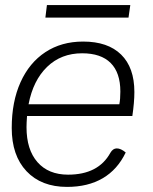

<svg xmlns="http://www.w3.org/2000/svg" viewBox="-20 -723 600 753"><path d="M86 -268Q84 -240 84 -224Q84 -136 127 -87Q170 -38 247 -38Q366 -38 413 -124Q423 -141 438 -141Q454 -141 473 -125Q441 -58 383 -24Q325 10 243 10Q142 10 84 -51.5Q26 -113 26 -221Q26 -324 60.5 -400.5Q95 -477 158 -518.5Q221 -560 306 -560Q403 -560 455 -509Q507 -458 507 -362Q507 -322 499 -268ZM92 -314H448Q452 -334 452 -364Q452 -438 414 -476Q376 -514 302 -514Q220 -514 165 -461Q110 -408 92 -314ZM164 -703H491L484 -654H158Z"/></svg>

Font: Krub Light
Style: Italic
Weight: 300
Italic angle: -8°
Designer: Ekaluck Peanpanawate
Foundry: Cadson Demak Co.,Ltd.
Version: Version 1.000; ttfautohint (v1.6)